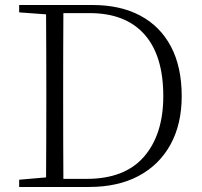

<svg xmlns="http://www.w3.org/2000/svg" viewBox="-20 -743 802 763"><path d="M56.2 -693.8V-723.1H348.1Q458 -723.1 537.4 -680.9Q616.7 -638.7 659.4 -557.9Q702.1 -477.1 702.1 -360.8Q702.1 -250 657.7 -168.9Q613.3 -87.9 531 -43.9Q448.7 0 334 0H56.2V-28.8L163.1 -38.1Q163.6 -111.3 163.8 -189.2Q164.1 -267.1 164.1 -356.9V-382.8Q164.1 -462.4 163.8 -537.4Q163.6 -612.3 163.1 -686ZM231.9 -32.2H324.2Q476.1 -32.2 552.5 -120.6Q628.9 -209 628.9 -360.8Q628.9 -522.5 553.7 -606.7Q478.5 -690.9 335.9 -690.9H231.9Q231.4 -616.7 231.2 -540Q231 -463.4 231 -382.8V-356.9Q231 -264.6 231.2 -185.8Q231.4 -106.9 231.9 -32.2Z"/></svg>

Font: Source Han Serif TW ExtraLight
Style: Regular
Weight: 250
Designer: Ryoko NISHIZUKA Ë•øÂ°öÊ∂ºÂ≠ê (kana & ideographs); Frank Grie√ühammer (Latin, Greek & Cyrillic); Wenlong ZHANG Âº†ÊñáÈæô 
Foundry: Adobe
Version: Version 2.003;hotconv 1.1.1;makeotfexe 2.6.0